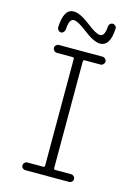

<svg xmlns="http://www.w3.org/2000/svg" viewBox="-137 -1008 774 1082"><g transform="rotate(15 250.0 -467.5)"><path d="M92.8 -825.2Q96.7 -935.5 156.2 -934.6Q193.4 -934.6 255.9 -885.7Q307.6 -844.7 332 -844.7Q359.4 -844.7 362.3 -903.3Q363.3 -912.1 369.6 -918.5Q376 -924.8 384.8 -924.8Q393.6 -924.8 400.9 -918Q408.2 -911.1 407.2 -902.3Q403.3 -798.8 343.8 -797.9Q306.6 -797.9 243.2 -847.7Q191.4 -887.7 168 -887.7Q140.6 -887.7 137.7 -825.2Q136.7 -816.4 130.4 -809.1Q124 -801.8 115.2 -801.8Q106.4 -801.8 99.6 -809.1Q92.8 -816.4 92.8 -825.2ZM285.2 -684.6Q276.4 -684.6 276.4 -675.8V-53.7Q276.4 -44.9 285.2 -44.9H377.9Q386.7 -44.9 393.6 -38.1Q400.4 -31.2 400.4 -22Q400.4 -12.7 393.6 -6.3Q386.7 0 377.9 0H122.1Q113.3 0 106.4 -6.3Q99.6 -12.7 99.6 -22Q99.6 -31.2 106.4 -38.1Q113.3 -44.9 122.1 -44.9H214.8Q223.6 -44.9 223.6 -53.7V-675.8Q223.6 -684.6 214.8 -684.6H122.1Q113.3 -684.6 106.4 -691.9Q99.6 -699.2 99.6 -708Q99.6 -716.8 106.4 -723.6Q113.3 -730.5 122.1 -730.5H377.9Q386.7 -730.5 393.6 -723.6Q400.4 -716.8 400.4 -708Q400.4 -699.2 393.6 -691.9Q386.7 -684.6 377.9 -684.6Z"/></g></svg>

Font: Rounded Mgen+ 1m light
Style: Regular
Weight: 200
Designer: [Source Han Sans]
Ryoko NISHIZUKA  (kana & ideographs); Paul D. Hunt (Latin, Greek & Cyrillic); Wenlong ZHANG  (bopomofo
Version: Version 1.059.20150602